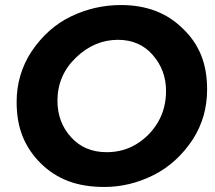

<svg xmlns="http://www.w3.org/2000/svg" viewBox="-20 -731 853 762"><path d="M394 11Q312 11 250.5 -12.5Q189 -36 141.5 -83Q94 -130 70 -189.2Q46 -248.5 46 -326Q46 -436 105 -526.5Q168.5 -621 262.2 -666Q356 -711 460 -711Q612 -711 706 -617Q754 -571.5 778 -512.5Q802 -453.5 802 -376Q802 -267 746 -179Q683.5 -83.5 589.5 -36.2Q495.5 11 394 11ZM403 -127Q469.5 -127 522.2 -159.5Q575 -192 607 -246.2Q639 -300.5 639 -371Q639 -452 586.5 -512.5Q534 -573 448 -573Q355 -573 281.5 -502.5Q208 -432 208 -331Q208 -246 262 -186.5Q316 -127 403 -127Z"/></svg>

Font: Argentum Sans SemiBold
Style: Italic
Weight: 600
Italic angle: -11°
Designer: Julieta Ulanovsky (font), Cristiano Sobral (main changes and remaster)
Foundry: Julieta Ulanovsky (font), Cristiano Sobral (main changes and remaster)
Version: Version 2.007;June 15, 2022;FontCreator 14.0.0.2814 64-bit; 